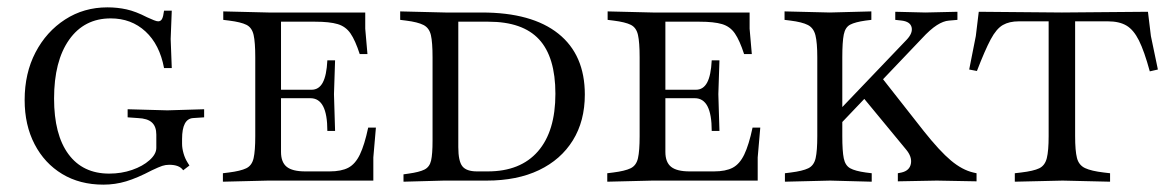

<svg xmlns="http://www.w3.org/2000/svg" viewBox="-20 -491 3171 522"><path d="M261 11Q197 11 149 -18Q101 -47 74 -99Q47 -151 47 -219Q47 -292 76.5 -348.5Q106 -405 157 -438Q208 -471 272 -471Q299 -471 324 -465.5Q349 -460 380 -444Q391 -439 398.5 -436Q406 -433 410 -433Q417 -433 420.5 -439.5Q424 -446 426 -462H447L444 -385L447 -306H426Q414 -370 375.5 -405.5Q337 -441 281 -441Q209 -441 168 -383Q127 -325 127 -223Q127 -125 166 -72Q205 -19 277 -19Q310 -19 339 -29Q368 -39 386.5 -55.5Q405 -72 405 -89V-125Q405 -147 393 -158Q381 -169 355 -170L327 -172V-194L435 -191L535 -194V-172L505 -170Q475 -168 475 -113V-100Q475 -88 479 -74Q483 -60 490 -49L495 -41L478 -28Q468 -43 440 -43Q430 -43 421 -40Q412 -37 393 -28Q353 -7 323 2Q293 11 261 11Z M586 3V-20L602 -22Q634 -26 649.5 -33.5Q665 -41 669.5 -61Q674 -81 674 -121V-335Q674 -376 669.5 -396Q665 -416 650 -423.5Q635 -431 603 -435L587 -437V-460L710 -457H973V-413L979 -344H958Q946 -381 933 -400Q920 -419 898 -425.5Q876 -432 837 -432H744V-78Q744 -50 759.5 -37.5Q775 -25 810 -25H876Q908 -25 927 -35Q946 -45 958.5 -71Q971 -97 981 -144H1002L995 -63V0H709ZM870 -135Q870 -180 858.5 -202Q847 -224 824 -224H734V-247H827Q847 -247 857.5 -266.5Q868 -286 870 -327H891L888 -235L891 -135Z M1077 3V-17L1091 -19Q1120 -23 1134 -30Q1148 -37 1152 -54.5Q1156 -72 1156 -108V-335Q1156 -376 1151.5 -395.5Q1147 -415 1131.5 -423Q1116 -431 1084 -435L1068 -437V-460L1191 -457H1290Q1426 -457 1498 -399.5Q1570 -342 1570 -234Q1570 -162 1537.5 -109.5Q1505 -57 1445.5 -28.5Q1386 0 1303 0H1187ZM1277 -25H1306Q1395 -25 1442.5 -79.5Q1490 -134 1490 -236Q1490 -336 1445.5 -384Q1401 -432 1308 -432H1226V-91Q1226 -53 1237 -39Q1248 -25 1277 -25Z M1631 3V-20L1647 -22Q1679 -26 1694.5 -33.5Q1710 -41 1714.5 -61Q1719 -81 1719 -121V-335Q1719 -376 1714.5 -396Q1710 -416 1695 -423.5Q1680 -431 1648 -435L1632 -437V-460L1755 -457H2018V-413L2024 -344H2003Q1991 -381 1978 -400Q1965 -419 1943 -425.5Q1921 -432 1882 -432H1789V-78Q1789 -50 1804.5 -37.5Q1820 -25 1855 -25H1921Q1953 -25 1972 -35Q1991 -45 2003.5 -71Q2016 -97 2026 -144H2047L2040 -63V0H1754ZM1915 -135Q1915 -180 1903.5 -202Q1892 -224 1869 -224H1779V-247H1872Q1892 -247 1902.5 -266.5Q1913 -286 1915 -327H1936L1933 -235L1936 -135Z M2114 3V-20L2130 -22Q2162 -26 2177.5 -33.5Q2193 -41 2197.5 -61Q2202 -81 2202 -121V-335Q2202 -375 2197 -395Q2192 -415 2176.5 -423Q2161 -431 2129 -435L2113 -437V-460L2236 -457L2349 -460V-437L2333 -435Q2305 -431 2291.5 -424Q2278 -417 2274 -397Q2270 -377 2270 -335V-121Q2270 -80 2274 -60.5Q2278 -41 2291.5 -33.5Q2305 -26 2334 -22L2350 -20V3L2237 0ZM2421 2V-20L2431 -22Q2453 -27 2456.5 -46Q2460 -65 2443 -85L2320 -234L2371 -288L2492 -134Q2535 -80 2565.5 -54.5Q2596 -29 2626 -22L2635 -20V2L2527 0ZM2264 -153 2250 -179 2445 -383Q2462 -401 2458.5 -416.5Q2455 -432 2432 -435L2414 -437V-459L2496 -457L2583 -459V-437L2560 -435Q2545 -434 2527 -422.5Q2509 -411 2486 -386Z M2739 3V-20L2756 -22Q2790 -26 2805.5 -33.5Q2821 -41 2826 -61Q2831 -81 2831 -121V-449H2903V-121Q2903 -81 2908 -61.5Q2913 -42 2930 -34Q2947 -26 2981 -22L2998 -20V3L2869 0ZM3106 -297Q3091 -352 3076.5 -381Q3062 -410 3042.5 -421.5Q3023 -433 2992 -433H2750Q2724 -433 2706.5 -423Q2689 -413 2673.5 -384Q2658 -355 2636 -298L2615 -302L2633 -393L2641 -459L2867 -457L3101 -459L3109 -393L3128 -302Z"/></svg>

Font: Baskervville SC
Style: Regular
Weight: 400
Designer: Alexis Faudot, Rémi Forte, Morgane Pierson, Rafael Ribas, Tanguy Vanlaeys, Rosalie Wagner, Thomas Huot-Marchand
Foundry: ANRT
Version: Version 1.100